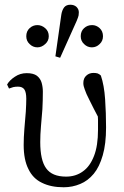

<svg xmlns="http://www.w3.org/2000/svg" viewBox="-20 -779 523 811"><path d="M249 12Q286 12 319 -2Q351 -15 376 -45Q400 -74 414 -123Q428 -171 428 -241Q428 -301 424 -360Q420 -419 406 -460Q400 -466 392 -469Q384 -471 375 -471Q357 -471 345 -460Q332 -449 332 -428Q332 -416 338 -401Q343 -385 358 -356Q372 -327 399 -276L406 -316H392Q393 -293 394 -272Q394 -251 394 -231Q394 -163 377 -120Q360 -76 330 -55Q300 -33 259 -33Q200 -33 175 -68Q150 -102 150 -179Q150 -210 153 -245Q156 -279 159 -317Q161 -354 161 -392Q161 -411 156 -429Q151 -447 136 -459Q121 -470 93 -470Q65 -470 43 -455Q20 -440 10 -422L18 -405Q27 -408 36 -411Q45 -413 56 -413Q75 -413 83 -401Q91 -389 91 -362Q91 -341 89 -307Q86 -272 83 -235Q80 -198 80 -167Q80 -104 100 -65Q119 -25 157 -7Q195 12 249 12ZM138 -579Q156 -579 171 -593Q186 -606 186 -626Q186 -647 171 -660Q156 -673 138 -673Q119 -673 105 -660Q91 -647 91 -626Q91 -606 105 -593Q119 -579 138 -579ZM234 -535 304 -691Q311 -708 312 -714Q313 -720 313 -727Q313 -740 303 -750Q293 -759 277 -759Q260 -759 251 -748Q242 -736 239 -717L214 -541ZM368 -579Q387 -579 401 -593Q415 -606 415 -626Q415 -647 401 -660Q387 -673 369 -673Q349 -673 335 -660Q321 -647 321 -626Q321 -606 335 -593Q349 -579 368 -579Z"/></svg>

Font: Source Serif 4 48pt
Style: Regular
Weight: 400
Designer: Frank Grie√ühammer
Foundry: Adobe Systems Incorporated
Version: Version 4.004;hotconv 1.0.116;makeotfexe 2.5.65601